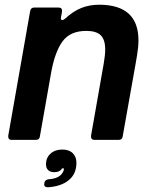

<svg xmlns="http://www.w3.org/2000/svg" viewBox="-20 -593 645 814"><path d="M149 -14Q147 0 132 0H29Q21 0 17.5 -5Q14 -10 15 -18L108 -547Q111 -561 125 -561H228Q245 -561 243 -544L239 -522L238 -516Q238 -508 244 -508Q249 -508 256 -514Q291 -546 325.5 -559.5Q360 -573 400 -573Q567 -573 567 -422Q567 -394 561.5 -361.5Q556 -329 555 -323L500 -14Q498 0 483 0H381Q364 0 366 -18L420 -325Q426 -360 426 -383Q426 -425 407 -443.5Q388 -462 346 -462Q278 -462 245.5 -418Q213 -374 197 -286ZM182 201Q174 201 170 196.5Q166 192 168 186V182Q171 169 186 167Q235 164 248 134Q251 130 251 121H243Q234 137 210 137Q194 137 184.5 128.5Q175 120 175 103Q175 76 194 58.5Q213 41 244 41Q273 41 288.5 56.5Q304 72 304 97Q304 144 272 170.5Q240 197 184 201Z"/></svg>

Font: Open Sauce Two
Style: Bold Italic
Weight: 700
Italic angle: -10°
Designer: Alfredo Marco Pradil
Foundry: Creative Sauce Fz LLC
Version: Version 1.477